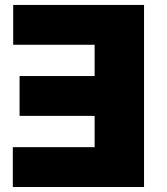

<svg xmlns="http://www.w3.org/2000/svg" viewBox="-20 -747 666 767"><path d="M555.4 -727.3V0H31.2V-159.1H358V-284.1H58.2V-443.2H358V-568.2H32.7V-727.3Z"/></svg>

Font: Karasuma Gothic
Style: Black
Weight: 900
Designer: Rasmus Andersson / Ryoko Nishizuka
Foundry: Genbu
Version: Version 1.00